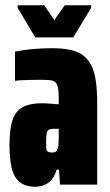

<svg xmlns="http://www.w3.org/2000/svg" viewBox="-20 -701 418 729"><path d="M114 8Q76 8 54 -10.5Q32 -29 24 -64.5Q16 -100 16 -150Q16 -212 28 -246.5Q40 -281 67.5 -295Q95 -309 139 -309Q147 -309 155 -308.5Q163 -308 171.5 -307.5Q180 -307 187.5 -306Q195 -305 203 -305V-327Q203 -352 200.5 -366.5Q198 -381 191 -388Q184 -395 170 -396.5Q156 -398 133 -398Q114 -398 96 -397.5Q78 -397 63.5 -396.5Q49 -396 37 -394V-505Q65 -511 101.5 -514.5Q138 -518 178 -518Q218 -518 247.5 -511.5Q277 -505 296.5 -490Q316 -475 327.5 -451Q339 -427 344 -392.5Q349 -358 349 -311V0H208L204 -57H195Q190 -37 178.5 -22Q167 -7 150.5 0.5Q134 8 114 8ZM177 -122Q184 -122 188.5 -123.5Q193 -125 195.5 -129Q198 -133 200 -139Q202 -146 202.5 -157.5Q203 -169 203 -185V-212H183Q172 -212 165.5 -208.5Q159 -205 157 -194Q155 -183 155 -163Q155 -149 155.5 -139.5Q156 -130 161 -126Q166 -122 177 -122ZM114 -559 47 -671V-681H148L186 -625L226 -681H326V-671L258 -559Z"/></svg>

Font: Saira ExtraCondensed Black
Style: Regular
Weight: 900
Width: 2
Designer: Hector Gatti with collaboration of the Omnibus-Type team
Foundry: Omnibus-Type
Version: Version 1.101